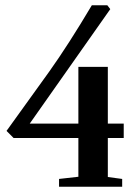

<svg xmlns="http://www.w3.org/2000/svg" viewBox="-20 -712 509 732"><path d="M31.7 -186 4.9 -212.9 168 -439.5Q240.7 -541.5 330.1 -691.9H389.2L400.4 -677.2L93.3 -240.7H278.8V-457H391.1V-240.7H451.7V-186H391.1V-37.1L445.8 -29.8V0H205.1V-29.8L278.8 -38.1V-186Z"/></svg>

Font: Elstob 6pt SemiBold
Style: Regular
Weight: 600
Designer: Peter S. Baker
Version: Version 1.015